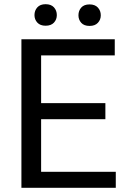

<svg xmlns="http://www.w3.org/2000/svg" viewBox="-20 -899 608 919"><path d="M534.2 -76.7V0H82.5V-710.9H529.3V-633.8H176.8V-405.3H484.4V-328.6H176.8V-76.7ZM145 -826.7Q145 -848.6 158.7 -863.8Q172.4 -878.9 198.2 -878.9Q224.6 -878.9 238.3 -863.8Q252 -848.6 252 -826.7Q252 -805.7 238.3 -790.8Q224.6 -775.9 198.2 -775.9Q172.4 -775.9 158.7 -790.8Q145 -805.7 145 -826.7ZM355.5 -825.7Q355.5 -847.7 368.9 -862.8Q382.3 -877.9 408.7 -877.9Q434.6 -877.9 448.5 -862.8Q462.4 -847.7 462.4 -825.7Q462.4 -804.7 448.5 -789.8Q434.6 -774.9 408.7 -774.9Q382.3 -774.9 368.9 -789.8Q355.5 -804.7 355.5 -825.7Z"/></svg>

Font: Vazirmatn RD UI
Style: Regular
Weight: 400
Designer: Saber Rastikerdar
Foundry: Saber Rastikerdar
Version: Version 33.003